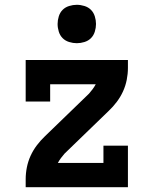

<svg xmlns="http://www.w3.org/2000/svg" viewBox="-20 -780 640 800"><path d="M87 0V-33Q87 -58 92 -83Q97 -108 107.5 -131Q118 -154 133.5 -174.5Q149 -195 167 -212L351 -390Q359 -399 366 -408.5Q373 -418 379 -429H189V-357H87V-530H513V-497Q513 -472 508 -447Q503 -422 492.5 -399Q482 -376 466.5 -355.5Q451 -335 433 -318L249 -140Q241 -131 234 -121.5Q227 -112 221 -101H411V-173H513V0ZM300 -600Q284 -600 268 -605Q252 -610 241 -621Q230 -632 225 -648Q220 -664 220 -680Q220 -696 225 -712Q230 -728 241 -739Q252 -750 268 -755Q284 -760 300 -760Q316 -760 332 -755Q348 -750 359 -739Q370 -728 375 -712Q380 -696 380 -680Q380 -664 375 -648Q370 -632 359 -621Q348 -610 332 -605Q316 -600 300 -600Z"/></svg>

Font: Iosevka Curly Slab Extended
Style: Bold
Weight: 700
Width: 7
Monospace: yes
Designer: Belleve Invis
Foundry: Belleve Invis
Version: Version 11.1.0; ttfautohint (v1.8.3)